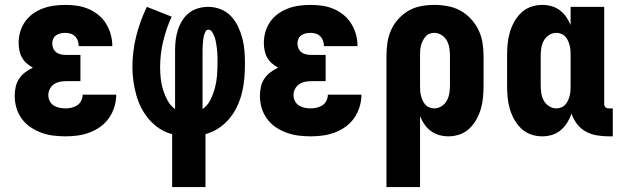

<svg xmlns="http://www.w3.org/2000/svg" viewBox="-20 -548 2540 783"><path d="M248 8Q223 8 198 5Q173 2 149.5 -6.5Q126 -15 105 -29Q84 -43 69 -63.5Q54 -84 47 -108Q40 -132 40 -157Q40 -176 44 -194Q48 -212 58 -227Q68 -242 82.5 -253Q97 -264 114 -272Q100 -280 88.5 -290Q77 -300 69.5 -313.5Q62 -327 59 -342.5Q56 -358 56 -373Q56 -396 62.5 -418.5Q69 -441 82.5 -460Q96 -479 115 -492.5Q134 -506 156 -514Q178 -522 201 -525Q224 -528 247 -528Q271 -528 295 -524.5Q319 -521 341 -511.5Q363 -502 381.5 -487Q400 -472 412.5 -451.5Q425 -431 431.5 -408Q438 -385 438 -361V-360H301Q301 -371 297.5 -381.5Q294 -392 286.5 -399.5Q279 -407 268.5 -410.5Q258 -414 247 -414Q237 -414 227.5 -412Q218 -410 209.5 -404.5Q201 -399 197 -389.5Q193 -380 193 -371Q193 -360 197.5 -350Q202 -340 210.5 -334Q219 -328 229.5 -326Q240 -324 250 -324H308V-217H250Q237 -217 224 -214.5Q211 -212 200 -204.5Q189 -197 183 -185Q177 -173 177 -160Q177 -147 183 -135.5Q189 -124 199.5 -117.5Q210 -111 222.5 -108.5Q235 -106 248 -106Q260 -106 272.5 -109Q285 -112 295.5 -119Q306 -126 311.5 -138Q317 -150 317 -162H454Q454 -137 446.5 -112.5Q439 -88 425 -67.5Q411 -47 390.5 -32Q370 -17 346.5 -8Q323 1 298 4.5Q273 8 248 8Z M682 215V-1Q654 -8 630 -24Q606 -40 587.5 -61.5Q569 -83 556 -108.5Q543 -134 535.5 -161.5Q528 -189 524 -217.5Q520 -246 520 -274Q520 -338 535.5 -400.5Q551 -463 579 -520L680 -480Q658 -432 645.5 -380Q633 -328 633 -274Q633 -251 635.5 -227.5Q638 -204 645 -181.5Q652 -159 663.5 -138Q675 -117 694 -103V-343Q694 -364 696.5 -385Q699 -406 705.5 -426Q712 -446 723 -464Q734 -482 750.5 -495Q767 -508 787.5 -514Q808 -520 830 -520Q855 -520 879.5 -510.5Q904 -501 922 -482Q940 -463 951 -439.5Q962 -416 968.5 -391Q975 -366 977 -340Q979 -314 979 -288Q979 -259 976.5 -229Q974 -199 967 -170.5Q960 -142 947.5 -115Q935 -88 916 -65Q897 -42 872 -25.5Q847 -9 818 -1V215ZM806 -103Q827 -118 838.5 -141.5Q850 -165 856.5 -189.5Q863 -214 865 -239.5Q867 -265 867 -291Q867 -300 867 -309.5Q867 -319 866.5 -328Q866 -337 865 -346.5Q864 -356 862.5 -365Q861 -374 859 -383.5Q857 -393 853.5 -401.5Q850 -410 844.5 -418.5Q839 -427 830 -427Q822 -427 818 -419Q814 -411 812 -404Q810 -397 809 -389Q808 -381 807.5 -373.5Q807 -366 806.5 -358.5Q806 -351 806 -343Z M1248 8Q1223 8 1198 5Q1173 2 1149.5 -6.5Q1126 -15 1105 -29Q1084 -43 1069 -63.5Q1054 -84 1047 -108Q1040 -132 1040 -157Q1040 -176 1044 -194Q1048 -212 1058 -227Q1068 -242 1082.5 -253Q1097 -264 1114 -272Q1100 -280 1088.5 -290Q1077 -300 1069.5 -313.5Q1062 -327 1059 -342.5Q1056 -358 1056 -373Q1056 -396 1062.5 -418.5Q1069 -441 1082.5 -460Q1096 -479 1115 -492.5Q1134 -506 1156 -514Q1178 -522 1201 -525Q1224 -528 1247 -528Q1271 -528 1295 -524.5Q1319 -521 1341 -511.5Q1363 -502 1381.5 -487Q1400 -472 1412.5 -451.5Q1425 -431 1431.5 -408Q1438 -385 1438 -361V-360H1301Q1301 -371 1297.5 -381.5Q1294 -392 1286.5 -399.5Q1279 -407 1268.5 -410.5Q1258 -414 1247 -414Q1237 -414 1227.5 -412Q1218 -410 1209.5 -404.5Q1201 -399 1197 -389.5Q1193 -380 1193 -371Q1193 -360 1197.5 -350Q1202 -340 1210.5 -334Q1219 -328 1229.5 -326Q1240 -324 1250 -324H1308V-217H1250Q1237 -217 1224 -214.5Q1211 -212 1200 -204.5Q1189 -197 1183 -185Q1177 -173 1177 -160Q1177 -147 1183 -135.5Q1189 -124 1199.5 -117.5Q1210 -111 1222.5 -108.5Q1235 -106 1248 -106Q1260 -106 1272.5 -109Q1285 -112 1295.5 -119Q1306 -126 1311.5 -138Q1317 -150 1317 -162H1454Q1454 -137 1446.5 -112.5Q1439 -88 1425 -67.5Q1411 -47 1390.5 -32Q1370 -17 1346.5 -8Q1323 1 1298 4.5Q1273 8 1248 8Z M1556 215V-320Q1556 -347 1560 -374Q1564 -401 1575 -425.5Q1586 -450 1604.5 -470.5Q1623 -491 1646.5 -504.5Q1670 -518 1697 -523Q1724 -528 1751 -528Q1778 -528 1805.5 -523Q1833 -518 1857 -505Q1881 -492 1900 -471.5Q1919 -451 1931 -426.5Q1943 -402 1947.5 -374.5Q1952 -347 1952 -320V-200Q1952 -176 1950 -152.5Q1948 -129 1941.5 -106Q1935 -83 1923.5 -62Q1912 -41 1895 -24.5Q1878 -8 1855.5 0Q1833 8 1809 8Q1790 8 1771.5 3Q1753 -2 1737.5 -13.5Q1722 -25 1711 -41Q1700 -57 1693 -74V215ZM1751 -106Q1767 -106 1781 -115Q1795 -124 1802.5 -138Q1810 -152 1812.5 -168Q1815 -184 1815 -200V-320Q1815 -336 1812.5 -352Q1810 -368 1802.5 -382Q1795 -396 1781 -405Q1767 -414 1751 -414Q1741 -414 1731 -410Q1721 -406 1714.5 -398Q1708 -390 1703.5 -380.5Q1699 -371 1696.5 -361Q1694 -351 1693.5 -340.5Q1693 -330 1693 -320V-200Q1693 -190 1693.5 -179.5Q1694 -169 1696.5 -159Q1699 -149 1703 -139.5Q1707 -130 1714 -122Q1721 -114 1731 -110Q1741 -106 1751 -106Z M2191 8Q2167 8 2144.5 0Q2122 -8 2105 -24.5Q2088 -41 2076.5 -62Q2065 -83 2058.5 -106Q2052 -129 2050 -152.5Q2048 -176 2048 -200V-320Q2048 -344 2050 -367.5Q2052 -391 2058.5 -414Q2065 -437 2076.5 -458Q2088 -479 2105 -495.5Q2122 -512 2144.5 -520Q2167 -528 2191 -528Q2210 -528 2228.5 -523Q2247 -518 2262.5 -506.5Q2278 -495 2289 -479Q2300 -463 2307 -446V-520H2444V-124Q2444 -116 2449 -111Q2454 -106 2462 -106H2479V8H2462Q2438 8 2414 4Q2390 0 2369 -11.5Q2348 -23 2333 -42.5Q2318 -62 2311 -85Q2304 -65 2293 -47.5Q2282 -30 2266.5 -17Q2251 -4 2231.5 2Q2212 8 2191 8ZM2249 -106Q2259 -106 2269 -110Q2279 -114 2286 -122Q2293 -130 2297 -139.5Q2301 -149 2303.5 -159Q2306 -169 2306.5 -179.5Q2307 -190 2307 -200V-320Q2307 -330 2306.5 -340.5Q2306 -351 2303.5 -361Q2301 -371 2297 -380.5Q2293 -390 2286 -398Q2279 -406 2269 -410Q2259 -414 2249 -414Q2233 -414 2219 -405Q2205 -396 2197.5 -382Q2190 -368 2187.5 -352Q2185 -336 2185 -320V-200Q2185 -184 2187.5 -168Q2190 -152 2197.5 -138Q2205 -124 2219 -115Q2233 -106 2249 -106Z"/></svg>

Font: Iosevka SS18 Heavy
Style: Regular
Weight: 900
Monospace: yes
Designer: Belleve Invis
Foundry: Belleve Invis
Version: Version 25.1.1; ttfautohint (v1.8.4)